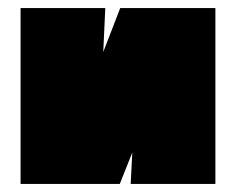

<svg xmlns="http://www.w3.org/2000/svg" viewBox="-20 -456 585 476"><path d="M514 0H304L308 -78L277 0H31V-436H241L236 -327L278 -436H514Z"/></svg>

Font: Ysabeau Black
Style: Regular
Weight: 900
Designer: Christian Thalmann (Catharsis Fonts)
Version: Version 0.003